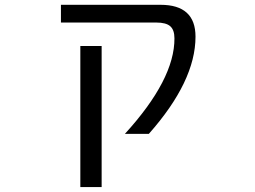

<svg xmlns="http://www.w3.org/2000/svg" viewBox="-20 -544 1040 783"><path d="M634.8 -524.4Q777.3 -524.4 777.3 -394.5Q777.3 -212.9 586.9 2H489.3Q692.4 -220.7 691.4 -387.7Q691.4 -421.9 674.3 -437Q657.2 -452.1 617.2 -452.1H228.5V-524.4ZM307.6 218.8V-356.4H394.5V218.8Z"/></svg>

Font: GenEi Gothic M Regular
Style: Regular
Weight: 400
Designer: o_tamon (Modified); [Source Han Sans]
Ryoko NISHIZUKA  (kana & ideographs); Paul D. Hunt (Latin, Greek & Cyrillic); Wenl
Version: Version 1.1a;Original Version 1.004